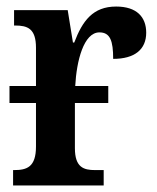

<svg xmlns="http://www.w3.org/2000/svg" viewBox="-20 -567 480 587"><path d="M297 -47H271C236 -47 209 -55 209 -114V-252H311V-304H210C214 -381 236 -468 284 -468C317 -468 326 -442 326 -387C392 -387 427 -416 427 -467C427 -515 398 -547 335 -547C264 -547 232 -503 207 -437H203L187 -536H23V-489H26C64 -489 90 -480 90 -421V-304H9V-252H90V-119C90 -56 62 -47 23 -47H20V0H297Z"/></svg>

Font: Noto Serif Condensed Semi
Style: Regular
Weight: 600
Width: 3
Designer: Monotype Design Team
Foundry: Monotype Imaging Inc.
Version: Version 1.002